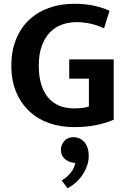

<svg xmlns="http://www.w3.org/2000/svg" viewBox="-20 -661 671 1015"><path d="M371 -641Q430 -641 476 -631Q522 -621 559 -604L530 -511Q495 -528 458 -536Q421 -544 385 -544Q344 -544 307.5 -531Q271 -518 244 -490Q217 -462 201 -418.5Q185 -375 185 -314Q185 -205 233.5 -146.5Q282 -88 372 -88Q424 -88 450 -98V-245H346V-347H581V-28Q542 -11 490 0Q438 11 371 11Q301 11 240.5 -10Q180 -31 135.5 -72.5Q91 -114 65.5 -174.5Q40 -235 40 -314Q40 -393 65.5 -454.5Q91 -516 135 -557Q179 -598 239.5 -619.5Q300 -641 371 -641ZM361 198Q336 193 319 175.5Q302 158 302 131Q302 105 320 84.5Q338 64 370 64Q383 64 397 69.5Q411 75 422.5 86.5Q434 98 441.5 117Q449 136 449 163Q449 191 439.5 217Q430 243 414.5 265.5Q399 288 379 305.5Q359 323 337 334L306 293Q332 278 352.5 253.5Q373 229 378 201Z"/></svg>

Font: Mukta
Style: Bold
Weight: 700
Designer: Girish Dalvi and Yashodeep Gholap
Foundry: Ek Type
Version: Version 2.538;PS 1.002;hotconv 16.6.51;makeotf.lib2.5.65220;